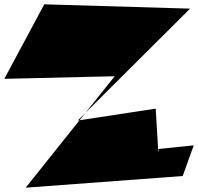

<svg xmlns="http://www.w3.org/2000/svg" viewBox="-124 -673 917 889"><path d="M-104 -308 407 -320 -5 196 722 142 773 0 570 21H611L609 33L597 -170L236 -115L756 -633L81 -653Z"/></svg>

Font: Chaingun
Style: Ita
Weight: 400
Version: Version 0.91